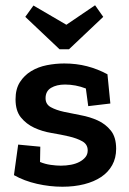

<svg xmlns="http://www.w3.org/2000/svg" viewBox="-20 -699 491 729"><path d="M242 -512H206L76 -635L107 -678L232 -605L341 -679L372 -635ZM421 -134Q421 -99 406 -72Q391 -45 364 -27Q337 -9 299.5 0.5Q262 10 217 10Q169 10 120.5 -1Q72 -12 33 -34L49 -150L133 -142L132 -84Q151 -76 172.5 -73Q194 -70 211 -70Q231 -70 249.5 -73.5Q268 -77 282 -84.5Q296 -92 304.5 -102.5Q313 -113 313 -128Q313 -151 292.5 -162.5Q272 -174 242 -181Q212 -188 176 -194Q140 -200 110 -214Q80 -228 59.5 -253Q39 -278 39 -322Q39 -361 55.5 -387Q72 -413 98.5 -429Q125 -445 158 -451.5Q191 -458 224 -458Q270 -458 310.5 -447.5Q351 -437 388 -417L399 -306L315 -296L306 -363Q267 -378 227 -378Q195 -378 174 -365.5Q153 -353 153 -326Q153 -303 173 -292Q193 -281 222.5 -274.5Q252 -268 287 -261.5Q322 -255 351.5 -241.5Q381 -228 401 -203Q421 -178 421 -134Z"/></svg>

Font: Zilla Slab SemiBold
Style: Regular
Weight: 600
Designer: Typotheque.com
Foundry: Typotheque type foundry
Version: Version 1.1; 2017